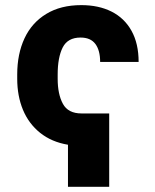

<svg xmlns="http://www.w3.org/2000/svg" viewBox="-20 -557 604 746"><path d="M404.3 168.9H244.1V5.4Q180.2 -5.4 136 -40.8Q91.8 -76.2 69.3 -130.1Q46.9 -184.1 46.9 -251V-267.6Q46.9 -347.2 75.2 -408Q103.5 -468.8 159.7 -502.9Q215.8 -537.1 295.9 -537.1Q363.3 -537.1 413.3 -512Q463.4 -486.8 491 -437.3Q518.6 -387.7 518.6 -316.4H369.1Q369.1 -361.3 350.6 -386.2Q332 -411.1 293 -411.1Q243.2 -411.1 223.6 -372.6Q204.1 -334 204.1 -267.6V-251Q204.1 -190.9 224.4 -153.6Q244.6 -116.2 296.9 -116.2H404.3Z"/></svg>

Font: Pretendard GOV ExtraBold
Style: Regular
Weight: 800
Designer: Base glyphs from Inter by Rasmus Andersson; Hangeul glyphs from Noto Sans CJK(Source Han Sans) by Jang Soo-young and Kan
Foundry: Kil Hyung-jin
Version: Version 1.309